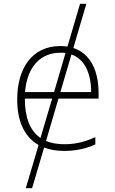

<svg xmlns="http://www.w3.org/2000/svg" viewBox="-20 -780 603 1005"><path d="M115 205H148L211 -8C241 4 276 10 316 10C373 10 429 -1 479 -24V-62C425 -38 377 -25 317 -25C280 -25 248 -31 221 -42L286 -264H496V-294C496 -407 455 -499 364 -529L432 -760H399L333 -536C322 -538 309 -539 296 -539C145 -539 70 -419 70 -259C70 -150 105 -65 182 -21ZM111 -298C122 -433 194 -504 296 -504C306 -504 315 -504 323 -503L263 -298ZM457 -298H296L354 -495C423 -470 457 -397 457 -298ZM110 -264H253L192 -58C137 -95 110 -165 110 -264Z"/></svg>

Font: Noto Sans Mono SemiCondensed ExtraLight
Style: Regular
Weight: 200
Width: 4
Designer: Monotype Design Team
Foundry: Monotype Imaging Inc.
Version: Version 2.014